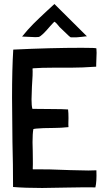

<svg xmlns="http://www.w3.org/2000/svg" viewBox="-20 -936 521 956"><path d="M214 -882Q173 -844 146 -817Q119 -790 90 -754L157 -751Q167 -751 173 -752Q188 -756 230 -806Q249 -827 251 -828Q261 -822 277 -801L300 -779Q329 -750 333 -750Q362 -749 387 -752.5Q412 -756 413 -755L251 -916ZM420 -87Q392 -87 328 -89Q216 -94 144 -93L143 -94Q144 -117 143.5 -144.5Q143 -172 143 -185Q142 -200 142 -228Q142 -270 146 -293Q151 -296 196 -298Q222 -299 252 -299Q270 -299 284 -300Q298 -301 321 -303Q320 -316 320.5 -327.5Q321 -339 321 -348Q321 -375 319 -390V-391Q290 -393 244 -393Q190 -393 142 -394L141 -395Q137 -410 137 -441Q137 -454 139 -504Q144 -570 142 -595L146 -596Q187 -599 245 -599H277H332Q387 -599 459 -604V-614L460 -644Q461 -653 461 -673Q461 -688 460 -695Q460 -698 387 -698Q231 -698 46 -689Q40 -593 40 -449Q40 -377 42 -229Q45 -118 45 -5Q104 0 190 0Q230 0 308 -2Q407 -4 455 -3Q462 -33 460 -86V-88Z"/></svg>

Font: Londrina Solid Light
Style: Regular
Weight: 300
Designer: Marcelo Magalhaes
Foundry: Marcelo Magalhães
Version: Version 1.002